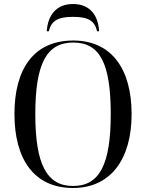

<svg xmlns="http://www.w3.org/2000/svg" viewBox="-20 -927 729 957"><path d="M213 -771H223C236 -822 266 -843 344 -843C421 -843 452 -823 464 -771H474C470 -846 432 -907 344 -907C256 -907 218 -846 213 -771ZM344 10C532 10 636 -134 636 -358C636 -586 534 -725 345 -725C148 -725 52 -583 52 -359C52 -137 147 10 344 10ZM344 0C213 0 156 -108 156 -358C156 -609 212 -715 345 -715C479 -715 532 -609 532 -358C532 -107 476 0 344 0Z"/></svg>

Font: Noto Serif Display SemiCondensed
Style: Regular
Weight: 400
Width: 4
Designer: Monotype Design Team
Foundry: Monotype Imaging Inc.
Version: Version 2.009